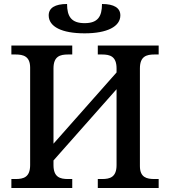

<svg xmlns="http://www.w3.org/2000/svg" viewBox="-20 -942 852 962"><path d="M404 -775C517 -775 583 -809 583 -865C583 -902 552 -922 491 -922C491 -859 470 -826 404 -826C338 -826 316 -859 316 -922C255 -922 224 -902 224 -865C224 -808 290 -775 404 -775ZM37 0H342V-45H321C281 -45 248 -54 248 -115V-138L564 -495V-115C564 -54 531 -45 491 -45H470V0H775V-45H754C715 -45 681 -53 681 -110V-599C681 -660 714 -669 754 -669H775V-714H470V-669H491C531 -669 564 -660 564 -599V-579L248 -222V-599C248 -660 281 -669 321 -669H342V-714H37V-669H58C97 -669 131 -660 131 -603V-115C131 -54 98 -45 58 -45H37Z"/></svg>

Font: Noto Serif Medium
Style: Regular
Weight: 500
Designer: Monotype Design Team
Foundry: Monotype Imaging Inc.
Version: Version 2.013